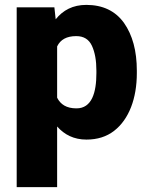

<svg xmlns="http://www.w3.org/2000/svg" viewBox="-20 -558 603 781"><path d="M536.6 -270.5C536.6 -351.1 519 -415.5 484.4 -464.8C449.2 -513.7 397.9 -538.1 331.1 -538.1C276.4 -538.1 236.3 -516.6 206.5 -479.5L201.2 -528.3H47.9V203.1H212.4V-43.5C241.7 -10.3 280.3 9.8 331.5 9.8C376 9.8 413.6 -2 444.3 -25.9C504.9 -72.8 536.6 -158.2 536.6 -260.3ZM372.1 -260.3C372.1 -181.2 353.5 -117.2 291 -117.2C250.5 -117.2 226.1 -133.3 212.4 -160.6V-369.1C225.6 -397 251.5 -411.1 290 -411.1C320.8 -411.1 341.8 -397.9 354 -371.6C366.2 -345.2 372.1 -311.5 372.1 -270.5Z"/></svg>

Font: Vazirmatn Black
Style: Regular
Weight: 900
Designer: Saber Rastikerdar
Foundry: Saber Rastikerdar
Version: Version 33.003